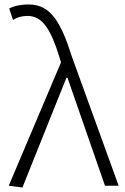

<svg xmlns="http://www.w3.org/2000/svg" viewBox="-20 -828 559 856"><path d="M80 8 276 -481H281L448 0H509L301 -574C253 -726 207 -808 109 -808C70 -808 42 -801 21 -790L38 -739C55 -750 76 -757 103 -757C170 -757 207 -695 244 -576L252 -550L19 0Z"/></svg>

Font: Spoqa Han Sans Neo Light
Style: Regular
Weight: 300
Designer: [Spoqa Han Sans Neo] Dong-huui Kim ___ Younghwa Kang ___ Yujin Lee ___ [Noto Sans] Ryoko NISHIZUKA ____ (kana & ideograp
Foundry: Spoqa (http://www.spoqa-han-sans.com)
Version: Version 1.100;hotconv 1.0.109;makeotfexe 2.5.65596